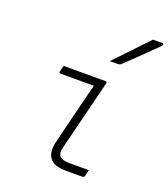

<svg xmlns="http://www.w3.org/2000/svg" viewBox="-148 -928 906 1033"><g transform="rotate(20 305.0 -411.5)"><path d="M146 -526H385Q396 -526 393 -515Q368 -417 344.5 -320.5Q321 -224 295 -122Q288 -96 289 -82.5Q290 -69 300 -59Q308 -52 320.5 -48.5Q333 -45 358 -45H465Q463 -36 461 -28.5Q459 -21 457 -11Q456 -4 451.5 -2Q447 0 443 0H351Q299 0 274 -17Q249 -34 243.5 -62.5Q238 -91 246 -123Q269 -218 290.5 -304.5Q312 -391 335 -481H145Q134 -481 137 -492Q139 -500 141.5 -509Q144 -518 146 -526ZM549 -823H602Q610 -823 609.5 -817Q609 -811 603 -805Q572 -775 548 -751Q524 -727 498 -702.5Q472 -678 436 -643Q428 -635 417 -635H370Q413 -680 459 -728Q505 -776 549 -823Z"/></g></svg>

Font: Recursive Mn Lnr St Lt
Style: Italic
Weight: 300
Italic angle: -15°
Monospace: yes
Version: Version 1.079;hotconv 1.0.112;makeotfexe 2.5.65598; ttfautoh